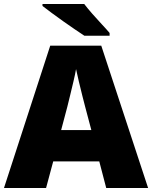

<svg xmlns="http://www.w3.org/2000/svg" viewBox="-20 -947 766 967"><path d="M515 0 480 -134H248L212 0H0L233 -717H490L726 0ZM409 -409Q404 -428 395 -463.5Q386 -499 377 -537Q368 -575 363 -599Q359 -575 350.5 -539Q342 -503 333.5 -468Q325 -433 319 -409L288 -292H440ZM404 -927Q421 -905 444.5 -878Q468 -851 492 -825.5Q516 -800 532 -781V-767H405Q385 -780 356.5 -799.5Q328 -819 297.5 -840.5Q267 -862 239.5 -882.5Q212 -903 194 -917V-927Z"/></svg>

Font: Noto Sans Bengali UI Black
Style: Regular
Weight: 900
Designer: Jelle Bosma - Monotype Design Team
Foundry: Monotype Imaging Inc.
Version: Version 2.003; ttfautohint (v1.8.4.7-5d5b)